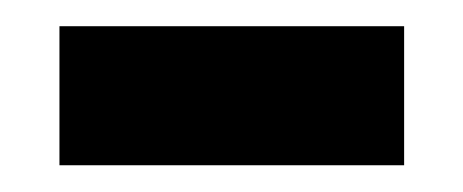

<svg xmlns="http://www.w3.org/2000/svg" viewBox="-20 -345 350 145"><path d="M24.9 -220.2V-325.2H285.2V-220.2Z"/></svg>

Font: Droid Serif
Style: Bold
Weight: 700
Designer: Monotype Design team
Foundry: Monotype Imaging Inc.
Version: Version 1.03